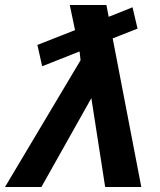

<svg xmlns="http://www.w3.org/2000/svg" viewBox="-62 -745 638 765"><path d="M87 -566 237 -625 216 -725H362L371 -678L466 -716L486 -631L387 -592L501 0H357L302 -354L103 0H-42L259 -505L255 -540L106 -481Z"/></svg>

Font: Libra Sans Modern
Style: Bold Italic
Weight: 700
Italic angle: -12°
Foundry: Stefan Peev, Context Ltd
Version: Version 1.000